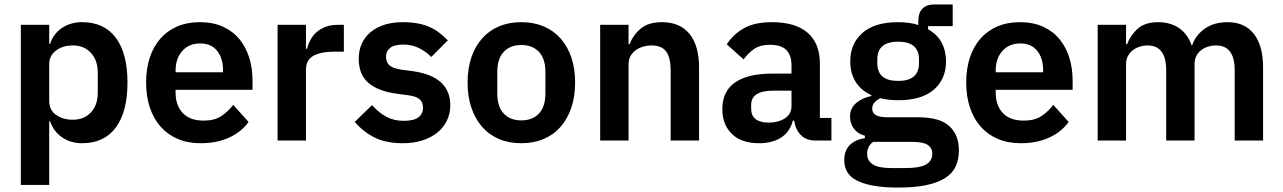

<svg xmlns="http://www.w3.org/2000/svg" viewBox="-20 -634 5785 866"><path d="M74 -522H202V-436H206Q220 -481 259 -507.5Q298 -534 350 -534Q450 -534 502.5 -463.5Q555 -393 555 -262Q555 -130 502.5 -59Q450 12 350 12Q298 12 259.5 -15Q221 -42 206 -87H202V200H74ZM309 -94Q359 -94 390 -127Q421 -160 421 -216V-306Q421 -362 390 -395.5Q359 -429 309 -429Q263 -429 232.5 -406Q202 -383 202 -345V-179Q202 -138 232.5 -116Q263 -94 309 -94Z M885 12Q827 12 781.5 -7.5Q736 -27 704.5 -62.5Q673 -98 656 -148.5Q639 -199 639 -262Q639 -324 655.5 -374Q672 -424 703 -459.5Q734 -495 779 -514.5Q824 -534 881 -534Q942 -534 987 -513Q1032 -492 1061 -456Q1090 -420 1104.5 -372.5Q1119 -325 1119 -271V-229H772V-216Q772 -159 804 -124.5Q836 -90 899 -90Q947 -90 977.5 -110Q1008 -130 1032 -161L1101 -84Q1069 -39 1013.5 -13.5Q958 12 885 12ZM883 -438Q832 -438 802 -404Q772 -370 772 -316V-308H986V-317Q986 -371 959.5 -404.5Q933 -438 883 -438Z M1232 0V-522H1360V-414H1365Q1370 -435 1380.5 -454.5Q1391 -474 1408 -489Q1425 -504 1448.5 -513Q1472 -522 1503 -522H1531V-401H1491Q1426 -401 1393 -382Q1360 -363 1360 -320V0Z M1796 12Q1721 12 1670 -13.5Q1619 -39 1580 -84L1658 -160Q1687 -127 1721.5 -108Q1756 -89 1801 -89Q1847 -89 1867.5 -105Q1888 -121 1888 -149Q1888 -172 1873.5 -185.5Q1859 -199 1824 -204L1772 -211Q1687 -222 1642.5 -259.5Q1598 -297 1598 -369Q1598 -407 1612 -437.5Q1626 -468 1652 -489.5Q1678 -511 1714.5 -522.5Q1751 -534 1796 -534Q1834 -534 1863.5 -528.5Q1893 -523 1917 -512.5Q1941 -502 1961 -486.5Q1981 -471 2000 -452L1925 -377Q1902 -401 1870 -417Q1838 -433 1800 -433Q1758 -433 1739.5 -418Q1721 -403 1721 -379Q1721 -353 1736.5 -339.5Q1752 -326 1789 -320L1842 -313Q2011 -289 2011 -159Q2011 -121 1995.5 -89.5Q1980 -58 1952 -35.5Q1924 -13 1884.5 -0.5Q1845 12 1796 12Z M2331 12Q2275 12 2230.5 -7Q2186 -26 2154.5 -62Q2123 -98 2106 -148.5Q2089 -199 2089 -262Q2089 -325 2106 -375Q2123 -425 2154.5 -460.5Q2186 -496 2230.5 -515Q2275 -534 2331 -534Q2387 -534 2432 -515Q2477 -496 2508.5 -460.5Q2540 -425 2557 -375Q2574 -325 2574 -262Q2574 -199 2557 -148.5Q2540 -98 2508.5 -62Q2477 -26 2432 -7Q2387 12 2331 12ZM2331 -91Q2382 -91 2411 -122Q2440 -153 2440 -213V-310Q2440 -369 2411 -400Q2382 -431 2331 -431Q2281 -431 2252 -400Q2223 -369 2223 -310V-213Q2223 -153 2252 -122Q2281 -91 2331 -91Z M2687 0V-522H2815V-435H2820Q2836 -477 2870.5 -505.5Q2905 -534 2966 -534Q3047 -534 3090 -481Q3133 -428 3133 -330V0H3005V-317Q3005 -373 2985 -401Q2965 -429 2919 -429Q2899 -429 2880.5 -423.5Q2862 -418 2847.5 -407.5Q2833 -397 2824 -381.5Q2815 -366 2815 -345V0Z M3659 0Q3617 0 3592.5 -24.5Q3568 -49 3562 -90H3556Q3543 -39 3503 -13.5Q3463 12 3404 12Q3324 12 3281 -30Q3238 -72 3238 -142Q3238 -223 3296 -262.5Q3354 -302 3461 -302H3550V-340Q3550 -384 3527 -408Q3504 -432 3453 -432Q3408 -432 3380.5 -412.5Q3353 -393 3334 -366L3258 -434Q3287 -479 3335 -506.5Q3383 -534 3462 -534Q3568 -534 3623 -486Q3678 -438 3678 -348V-102H3730V0ZM3447 -81Q3490 -81 3520 -100Q3550 -119 3550 -156V-225H3468Q3368 -225 3368 -161V-144Q3368 -112 3388.5 -96.5Q3409 -81 3447 -81Z M4305 44Q4305 85 4290.5 116.5Q4276 148 4243 169Q4210 190 4158 201Q4106 212 4031 212Q3965 212 3919 203.5Q3873 195 3843.5 179.5Q3814 164 3801 141Q3788 118 3788 89Q3788 45 3812.5 20.5Q3837 -4 3881 -11V-22Q3849 -30 3831.5 -53.5Q3814 -77 3814 -109Q3814 -129 3822 -144.5Q3830 -160 3843.5 -171Q3857 -182 3874 -189.5Q3891 -197 3910 -201V-205Q3862 -227 3838.5 -266Q3815 -305 3815 -357Q3815 -437 3870 -485.5Q3925 -534 4031 -534Q4055 -534 4078.5 -531Q4102 -528 4122 -521V-538Q4122 -614 4196 -614H4277V-516H4166V-502Q4207 -479 4227 -442Q4247 -405 4247 -357Q4247 -278 4192.5 -230Q4138 -182 4031 -182Q3985 -182 3951 -191Q3936 -184 3925 -172.5Q3914 -161 3914 -144Q3914 -105 3982 -105H4122Q4218 -105 4261.5 -65.5Q4305 -26 4305 44ZM4185 59Q4185 34 4165 20Q4145 6 4096 6H3918Q3891 26 3891 60Q3891 90 3916 107Q3941 124 4001 124H4065Q4128 124 4156.5 108Q4185 92 4185 59ZM4031 -269Q4125 -269 4125 -349V-366Q4125 -446 4031 -446Q3937 -446 3937 -366V-349Q3937 -269 4031 -269Z M4584 12Q4526 12 4480.5 -7.5Q4435 -27 4403.5 -62.5Q4372 -98 4355 -148.5Q4338 -199 4338 -262Q4338 -324 4354.5 -374Q4371 -424 4402 -459.5Q4433 -495 4478 -514.5Q4523 -534 4580 -534Q4641 -534 4686 -513Q4731 -492 4760 -456Q4789 -420 4803.5 -372.5Q4818 -325 4818 -271V-229H4471V-216Q4471 -159 4503 -124.5Q4535 -90 4598 -90Q4646 -90 4676.5 -110Q4707 -130 4731 -161L4800 -84Q4768 -39 4712.5 -13.5Q4657 12 4584 12ZM4582 -438Q4531 -438 4501 -404Q4471 -370 4471 -316V-308H4685V-317Q4685 -371 4658.5 -404.5Q4632 -438 4582 -438Z M4931 0V-522H5059V-435H5064Q5079 -476 5112 -505Q5145 -534 5204 -534Q5258 -534 5297 -508Q5336 -482 5355 -429H5357Q5371 -473 5412.5 -503.5Q5454 -534 5517 -534Q5594 -534 5635.5 -481Q5677 -428 5677 -330V0H5549V-317Q5549 -429 5465 -429Q5446 -429 5428.5 -423.5Q5411 -418 5397.5 -407.5Q5384 -397 5376 -381.5Q5368 -366 5368 -345V0H5240V-317Q5240 -429 5156 -429Q5138 -429 5120.5 -423.5Q5103 -418 5089.5 -407.5Q5076 -397 5067.5 -381.5Q5059 -366 5059 -345V0Z"/></svg>

Font: IBMPlexSans-SemiBold
Style: Regular
Weight: 600
Designer: Mike Abbink, Paul van der Laan, Pieter van Rosmalen
Foundry: Bold Monday
Version: Version 3.1